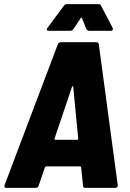

<svg xmlns="http://www.w3.org/2000/svg" viewBox="-20 -903 623 923"><path d="M379 -11 370 -99Q369 -103 366 -103H202Q199 -103 196 -99L166 -11Q163 0 152 0H10Q-2 0 2 -13L258 -690Q262 -700 273 -700H443Q454 -700 455 -690L546 -13V-11Q546 0 534 0H390Q379 0 379 -11ZM247 -231H350Q356 -231 356 -237L332 -485Q332 -489 330 -489Q328 -489 326 -485L242 -236Q241 -231 247 -231ZM205 -761Q205 -765 208 -769L287 -875Q292 -883 301 -883H454Q463 -883 466 -875L521 -770Q523 -766 523 -764Q523 -760 520 -757.5Q517 -755 513 -755H409Q400 -755 395 -763L374 -816Q371 -821 368 -816L333 -763Q328 -755 318 -755H214Q205 -755 205 -761Z"/></svg>

Font: Barlow Semi Condensed ExtraBold
Style: Italic
Weight: 800
Width: 4
Italic angle: -7°
Designer: Jeremy Tribby
Foundry: Tribby Type
Version: Version 1.408